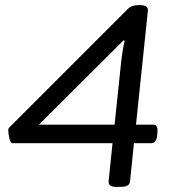

<svg xmlns="http://www.w3.org/2000/svg" viewBox="-20 -722 682 744"><path d="M428 2Q399 2 401 -20L416 -167H29Q21 -167 16.5 -185.5Q12 -204 12 -218Q12 -224 17 -229L476 -688Q490 -702 515 -702H525Q555 -702 553 -680L507 -239H574Q593 -239 590 -209L589 -197Q586 -167 566 -167H499L484 -20Q482 2 451 2ZM463 -564 459 -566 131 -239H424L450 -487Q452 -504 455.5 -526Q459 -548 463 -564Z"/></svg>

Font: Asap Expanded Expanded Regular
Style: Italic
Weight: 400
Width: 7
Italic angle: -6°
Designer: Pablo Cosgaya
Foundry: Omnibus-Type
Version: Version 3.001; ttfautohint (v1.8.4.7-5d5b)